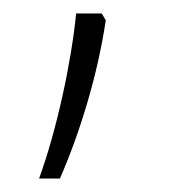

<svg xmlns="http://www.w3.org/2000/svg" viewBox="-20 -136 255 285"><path d="M131 -116H93C86 -44 64 58 38 129H69C99 60 125 -25 137 -106Z"/></svg>

Font: Noto Sans Malayalam Condensed ExtraLight
Style: Regular
Weight: 200
Width: 3
Designer: Jelle Bosma - Monotype Design Team
Foundry: Monotype Imaging Inc.
Version: Version 2.104